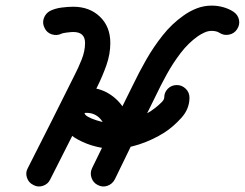

<svg xmlns="http://www.w3.org/2000/svg" viewBox="-20 -619 872 684"><path d="M199 -499Q183 -491 165 -496.5Q147 -502 139 -519Q130 -536 136 -553.5Q142 -571 158 -580Q176 -589 199 -592Q222 -595 241 -595Q299 -595 336 -559.5Q373 -524 373 -466Q373 -426 359 -386.5Q345 -347 327 -311Q285 -229 243 -146Q201 -63 159 20Q159 20 159 20Q159 20 159 20Q151 37 133 43Q115 49 99 40Q82 32 76 14Q70 -4 79 -20Q121 -103 163 -186Q205 -269 246 -352Q259 -377 271 -407Q283 -437 283 -466Q283 -505 241 -505Q233 -505 217.5 -503Q202 -501 199 -499Q199 -499 199 -499Q199 -499 199 -499ZM812 -577Q828 -566 831.5 -548Q835 -530 824 -514Q814 -499 795.5 -495.5Q777 -492 762 -502Q756 -506 748.5 -507.5Q741 -509 734 -509Q721 -509 708 -503Q695 -497 685 -490Q651 -466 623.5 -430Q596 -394 574 -354Q552 -314 535 -278Q498 -203 461.5 -129Q425 -55 389 20Q389 20 389 20Q389 20 389 20Q380 37 362.5 43Q345 49 328 40Q312 32 306 14.5Q300 -3 308 -20Q344 -94 380.5 -168.5Q417 -243 454 -317Q475 -361 501 -406.5Q527 -452 559.5 -493Q592 -534 633 -563Q655 -579 680.5 -589Q706 -599 734 -599Q755 -599 775 -593.5Q795 -588 812 -577Q812 -577 812 -577Q812 -577 812 -577ZM389 20Q380 37 362.5 43Q345 49 328 40Q312 32 306 14.5Q300 -3 308 -20Q321 -46 338.5 -81Q356 -116 356 -146Q356 -175 337 -196Q318 -217 288 -217Q283 -217 280 -216Q278 -215 279.5 -217.5Q281 -220 281 -218Q281 -210 293.5 -203Q306 -196 323.5 -190.5Q341 -185 357 -182Q373 -179 381 -179Q416 -179 451.5 -191.5Q487 -204 517 -223Q522 -226 533.5 -235Q545 -244 555 -254Q565 -264 565 -271Q565 -271 565 -271Q565 -271 565 -271Q565 -290 578 -303Q591 -316 610 -316Q628 -316 641.5 -303Q655 -290 655 -271Q655 -231 626 -199Q597 -167 566 -147Q525 -121 477 -105Q429 -89 381 -89Q354 -89 321.5 -97Q289 -105 259 -121Q229 -137 210 -161Q191 -185 191 -218Q191 -260 219.5 -283.5Q248 -307 288 -307Q333 -307 368.5 -285Q404 -263 425 -226.5Q446 -190 446 -146Q446 -103 426.5 -60.5Q407 -18 389 20Q389 20 389 20Q389 20 389 20Z"/></svg>

Font: FRB American Cursive Black
Style: Bold Italic
Weight: 900
Italic angle: -25°
Version: Version 2.0;Modular Font Editor K font №1